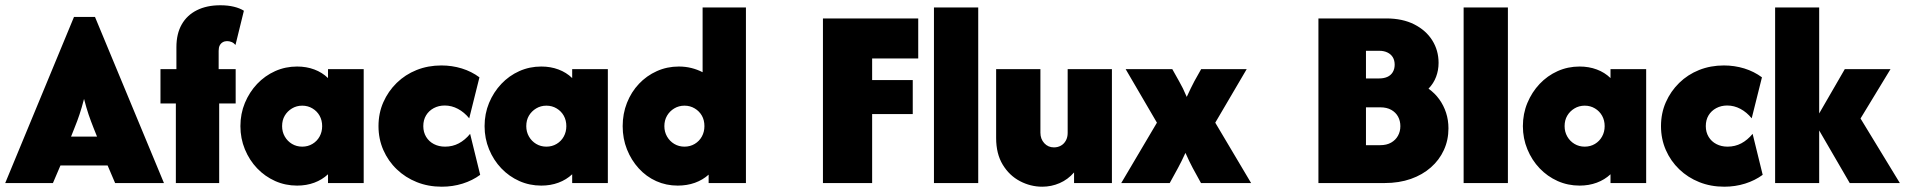

<svg xmlns="http://www.w3.org/2000/svg" viewBox="-26 -695 7234 729"><path d="M-6.2 0 254.9 -630.6H334.7L596.5 0H411.1L382.6 -66.7H203.5L175 0ZM243.8 -176.4H342.4L329.9 -207.6Q318.8 -235.4 310.4 -260.1Q302.1 -284.7 293.1 -319.4Q284 -284.7 276 -260.8Q268.1 -236.8 256.2 -207.6Z M641.7 0V-302.1H583.3V-432.6H643.8V-516Q643.8 -566.7 663.9 -602.1Q684 -637.5 721.5 -656.2Q759 -675 810.4 -675Q839.6 -675 862.2 -669.4Q884.7 -663.9 900 -654.2L868.1 -524.3Q861.8 -531.9 853.5 -535.4Q845.1 -538.9 836.1 -538.9Q827.1 -538.9 819.8 -534.7Q812.5 -530.6 808.3 -522.6Q804.2 -514.6 804.2 -502.1V-432.6H868.8V-302.1H806.2V0Z M1102.1 9.7Q1057.6 9.7 1018.8 -7.6Q979.9 -25 950.3 -55.9Q920.8 -86.8 903.8 -128.1Q886.8 -169.4 886.8 -216Q886.8 -263.2 903.8 -304.2Q920.8 -345.1 950.3 -376.4Q979.9 -407.6 1018.8 -425Q1057.6 -442.4 1102.1 -442.4Q1137.5 -442.4 1167.4 -431.2Q1197.2 -420.1 1219.4 -398.6V-432.6H1354.9V0H1219.4V-33.3Q1197.2 -12.5 1167.4 -1.4Q1137.5 9.7 1102.1 9.7ZM1121.5 -138.2Q1143.1 -138.2 1160.4 -148.6Q1177.8 -159 1187.5 -176.7Q1197.2 -194.4 1197.2 -216Q1197.2 -238.2 1187.5 -255.6Q1177.8 -272.9 1160.4 -283.3Q1143.1 -293.8 1121.5 -293.8Q1100 -293.8 1082.6 -283.3Q1065.3 -272.9 1055.2 -255.9Q1045.1 -238.9 1045.1 -216Q1045.1 -194.4 1055.2 -176.7Q1065.3 -159 1082.6 -148.6Q1100 -138.2 1121.5 -138.2Z M1651.4 13.9Q1600 13.9 1556.6 -3.5Q1513.2 -20.8 1480.6 -52.1Q1447.9 -83.3 1429.5 -125.3Q1411.1 -167.4 1411.1 -216Q1411.1 -265.3 1429.5 -306.9Q1447.9 -348.6 1480.2 -380.2Q1512.5 -411.8 1555.9 -429.2Q1599.3 -446.5 1650 -446.5Q1690.3 -446.5 1727.4 -435.1Q1764.6 -423.6 1794.4 -401.4L1755.6 -245.8Q1736.8 -268.8 1712.8 -281.6Q1688.9 -294.4 1662.5 -294.4Q1639.6 -294.4 1620.8 -284.4Q1602.1 -274.3 1591.7 -256.9Q1581.2 -239.6 1581.2 -216Q1581.2 -193.1 1592 -175.3Q1602.8 -157.6 1621.5 -147.9Q1640.3 -138.2 1663.9 -138.2Q1692.4 -138.2 1716 -150.7Q1739.6 -163.2 1759 -186.8L1797.2 -31.2Q1768.1 -9.7 1730.6 2.1Q1693.1 13.9 1651.4 13.9Z M2029.2 9.7Q1984.7 9.7 1945.8 -7.6Q1906.9 -25 1877.4 -55.9Q1847.9 -86.8 1830.9 -128.1Q1813.9 -169.4 1813.9 -216Q1813.9 -263.2 1830.9 -304.2Q1847.9 -345.1 1877.4 -376.4Q1906.9 -407.6 1945.8 -425Q1984.7 -442.4 2029.2 -442.4Q2064.6 -442.4 2094.4 -431.2Q2124.3 -420.1 2146.5 -398.6V-432.6H2281.9V0H2146.5V-33.3Q2124.3 -12.5 2094.4 -1.4Q2064.6 9.7 2029.2 9.7ZM2048.6 -138.2Q2070.1 -138.2 2087.5 -148.6Q2104.9 -159 2114.6 -176.7Q2124.3 -194.4 2124.3 -216Q2124.3 -238.2 2114.6 -255.6Q2104.9 -272.9 2087.5 -283.3Q2070.1 -293.8 2048.6 -293.8Q2027.1 -293.8 2009.7 -283.3Q1992.4 -272.9 1982.3 -255.9Q1972.2 -238.9 1972.2 -216Q1972.2 -194.4 1982.3 -176.7Q1992.4 -159 2009.7 -148.6Q2027.1 -138.2 2048.6 -138.2Z M2547.2 9.7Q2503.5 9.7 2465.6 -7.3Q2427.8 -24.3 2399.3 -55.6Q2370.8 -86.8 2354.5 -127.8Q2338.2 -168.8 2338.2 -216Q2338.2 -263.2 2354.5 -304.5Q2370.8 -345.8 2400 -376.7Q2429.2 -407.6 2468.1 -425Q2506.9 -442.4 2551.4 -442.4Q2576.4 -442.4 2599 -436.8Q2621.5 -431.2 2641.7 -420.8V-666.7H2806.2V0H2664.6V-31.9Q2642.4 -11.8 2612.5 -1Q2582.6 9.7 2547.2 9.7ZM2572.9 -138.2Q2594.4 -138.2 2611.8 -148.6Q2629.2 -159 2638.9 -176.7Q2648.6 -194.4 2648.6 -216Q2648.6 -238.9 2638.9 -255.9Q2629.2 -272.9 2611.8 -283.3Q2594.4 -293.8 2572.9 -293.8Q2551.4 -293.8 2534 -283.3Q2516.7 -272.9 2506.6 -255.6Q2496.5 -238.2 2496.5 -216Q2496.5 -194.4 2506.6 -176.7Q2516.7 -159 2534 -148.6Q2551.4 -138.2 2572.9 -138.2Z M3098.6 0V-625H3460.4V-472.9H3285.4V-391H3439.6V-261.8H3285.4V0Z M3520.1 0V-666.7H3688.2V0Z M3931.2 13.9Q3886.8 13.9 3846.5 -7.3Q3806.2 -28.5 3781.2 -69.8Q3756.2 -111.1 3756.2 -170.8V-432.6H3924.3V-191Q3924.3 -167.4 3938.9 -151.4Q3953.5 -135.4 3975.7 -135.4Q3990.3 -135.4 4002.1 -142Q4013.9 -148.6 4020.8 -161.1Q4027.8 -173.6 4027.8 -190.3V-432.6H4195.8V0H4052.1V-40.3Q4028.5 -13.2 3997.2 0.3Q3966 13.9 3931.2 13.9Z M4231.2 0 4366.7 -229.2 4247.9 -432.6H4425L4450.7 -386.8Q4458.3 -373.6 4465.3 -359.4Q4472.2 -345.1 4479.9 -327.1Q4488.2 -345.1 4495.1 -359.4Q4502.1 -373.6 4509 -386.8L4534.7 -432.6H4707.6L4588.2 -229.2L4724.3 0H4534L4502.8 -56.9Q4495.8 -70.1 4489.2 -83.7Q4482.6 -97.2 4475 -114.6Q4467.4 -97.2 4460.4 -83.7Q4453.5 -70.1 4446.5 -56.9L4415.3 0Z M4979.9 0V-625H5237.5Q5299.3 -625 5343.8 -602.4Q5388.2 -579.9 5412.2 -541.7Q5436.1 -503.5 5436.1 -456.2Q5436.1 -428.5 5426.7 -403.5Q5417.4 -378.5 5397.9 -358.3Q5422.2 -341 5438.9 -317.7Q5455.6 -294.4 5464.6 -266.7Q5473.6 -238.9 5473.6 -207.6Q5473.6 -163.2 5456.2 -125.3Q5438.9 -87.5 5406.9 -59.4Q5375 -31.2 5330.6 -15.6Q5286.1 0 5231.2 0ZM5160.4 -143.8H5214.6Q5238.9 -143.8 5255.9 -153.5Q5272.9 -163.2 5281.9 -179.5Q5291 -195.8 5291 -216Q5291 -236.1 5282.3 -252.1Q5273.6 -268.1 5256.6 -277.8Q5239.6 -287.5 5214.6 -287.5H5160.4ZM5160.4 -397.2H5211.1Q5228.5 -397.2 5241.7 -403.1Q5254.9 -409 5262.2 -421.2Q5269.4 -433.3 5269.4 -449.3Q5269.4 -466 5262.2 -477.8Q5254.9 -489.6 5241.7 -495.8Q5228.5 -502.1 5211.8 -502.1H5160.4Z M5531.2 0V-666.7H5699.3V0Z M5971.5 9.7Q5927.1 9.7 5888.2 -7.6Q5849.3 -25 5819.8 -55.9Q5790.3 -86.8 5773.3 -128.1Q5756.2 -169.4 5756.2 -216Q5756.2 -263.2 5773.3 -304.2Q5790.3 -345.1 5819.8 -376.4Q5849.3 -407.6 5888.2 -425Q5927.1 -442.4 5971.5 -442.4Q6006.9 -442.4 6036.8 -431.2Q6066.7 -420.1 6088.9 -398.6V-432.6H6224.3V0H6088.9V-33.3Q6066.7 -12.5 6036.8 -1.4Q6006.9 9.7 5971.5 9.7ZM5991 -138.2Q6012.5 -138.2 6029.9 -148.6Q6047.2 -159 6056.9 -176.7Q6066.7 -194.4 6066.7 -216Q6066.7 -238.2 6056.9 -255.6Q6047.2 -272.9 6029.9 -283.3Q6012.5 -293.8 5991 -293.8Q5969.4 -293.8 5952.1 -283.3Q5934.7 -272.9 5924.7 -255.9Q5914.6 -238.9 5914.6 -216Q5914.6 -194.4 5924.7 -176.7Q5934.7 -159 5952.1 -148.6Q5969.4 -138.2 5991 -138.2Z M6520.8 13.9Q6469.4 13.9 6426 -3.5Q6382.6 -20.8 6350 -52.1Q6317.4 -83.3 6299 -125.3Q6280.6 -167.4 6280.6 -216Q6280.6 -265.3 6299 -306.9Q6317.4 -348.6 6349.7 -380.2Q6381.9 -411.8 6425.3 -429.2Q6468.7 -446.5 6519.4 -446.5Q6559.7 -446.5 6596.9 -435.1Q6634 -423.6 6663.9 -401.4L6625 -245.8Q6606.2 -268.8 6582.3 -281.6Q6558.3 -294.4 6531.9 -294.4Q6509 -294.4 6490.3 -284.4Q6471.5 -274.3 6461.1 -256.9Q6450.7 -239.6 6450.7 -216Q6450.7 -193.1 6461.5 -175.3Q6472.2 -157.6 6491 -147.9Q6509.7 -138.2 6533.3 -138.2Q6561.8 -138.2 6585.4 -150.7Q6609 -163.2 6628.5 -186.8L6666.7 -31.2Q6637.5 -9.7 6600 2.1Q6562.5 13.9 6520.8 13.9Z M6997.2 0 6862.5 -231.9 6978.5 -432.6H7152.1L7038.2 -245.1L7187.5 0ZM6713.9 0V-666.7H6881.2V0Z"/></svg>

Font: Afacad Flux Black
Style: Regular
Weight: 900
Designer: Kristian Moeller
Foundry: Dicotype
Version: Version 1.100